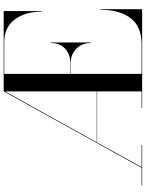

<svg xmlns="http://www.w3.org/2000/svg" viewBox="105 -895 790 1040"><g transform="rotate(-90 500.0 -375.0)"><path d="M15 -3H111L525 -750H960V-545H957Q957 -632 915 -689.5Q873 -747 790 -747H620V-389H680Q725 -389 756 -417Q787 -445 787 -493H790V-278H787Q787 -327 755.5 -357Q724 -387 680 -387H620V-3H780Q877 -3 922 -63Q967 -123 967 -225H970V0H435V-3H525V-244H248L115 -3H235V0H15ZM249 -246H525V-743Z"/></g></svg>

Font: Bodoni* 72
Style: Regular
Weight: 400
Version: Version 1.003